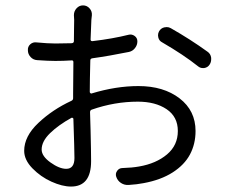

<svg xmlns="http://www.w3.org/2000/svg" viewBox="-20 -642 868 709"><path d="M224.6 -18.6Q254.9 -18.6 254.9 -58.6Q254.9 -85.9 251 -203.1Q251 -205.1 248.5 -206.5Q246.1 -208 244.1 -207Q196.3 -180.7 165 -150.4Q133.8 -120.1 133.8 -89.8Q133.8 -65.4 166.5 -42Q199.2 -18.6 224.6 -18.6ZM311.5 -302.7Q311.5 -299.8 314 -297.9Q316.4 -295.9 318.4 -296.9Q408.2 -324.2 491.2 -324.2Q584 -324.2 643.1 -278.8Q702.1 -233.4 702.1 -158.2Q702.1 -110.4 681.6 -71.8Q661.1 -33.2 617.7 -5.4Q574.2 22.5 510.7 34.2Q486.3 39.1 455.1 41Q439.5 42 426.8 33.7Q414.1 25.4 409.2 10.7Q405.3 -1 412.6 -11.2Q419.9 -21.5 432.6 -21.5Q467.8 -22.5 494.1 -27.3Q556.6 -38.1 596.7 -71.8Q636.7 -105.5 636.7 -158.2Q636.7 -210.9 595.2 -238.8Q553.7 -266.6 489.3 -266.6Q403.3 -266.6 319.3 -237.3Q312.5 -235.4 312.5 -227.5Q313.5 -199.2 314.5 -160.2Q315.4 -121.1 315.9 -91.8Q316.4 -62.5 316.4 -46.9Q316.4 46.9 242.2 46.9Q210 46.9 169.9 28.8Q129.9 10.7 99.6 -20.5Q69.3 -51.8 69.3 -85Q69.3 -138.7 121.6 -188Q173.8 -237.3 243.2 -269.5Q250 -272.5 250 -279.3V-296.9Q250 -314.5 250.5 -353.5Q251 -392.6 251 -413.1Q251 -419.9 243.2 -418.9Q213.9 -417 184.6 -417Q158.2 -417 117.2 -419.9Q102.5 -420.9 92.8 -431.6Q83 -442.4 83 -456.1Q82 -469.7 91.8 -478.5Q101.6 -487.3 115.2 -485.4Q156.2 -481.4 184.6 -481.4Q205.1 -481.4 245.1 -482.4Q252.9 -483.4 252.9 -490.2Q252.9 -510.7 253.4 -536.6Q253.9 -562.5 253.9 -568.4Q253.9 -576.2 252.9 -585.9Q252.9 -600.6 262.7 -611.3Q272.5 -622.1 286.6 -622.1Q300.8 -622.1 310.5 -611.3Q320.3 -600.6 319.3 -585.9Q318.4 -577.1 317.4 -568.4Q316.4 -547.9 314.5 -496.1Q314.5 -489.3 322.3 -490.2Q396.5 -499 455.1 -513.7Q466.8 -516.6 477.1 -509.3Q487.3 -502 487.3 -489.3Q487.3 -475.6 478.5 -464.4Q469.7 -453.1 456.1 -450.2Q383.8 -435.5 321.3 -426.8Q313.5 -425.8 313.5 -418.9Q311.5 -340.8 311.5 -302.7ZM579.1 -485.4Q567.4 -491.2 564.5 -503.9Q563.5 -507.8 563.5 -511.7Q563.5 -519.5 567.4 -526.4Q574.2 -538.1 586.9 -541Q590.8 -542 595.7 -542Q603.5 -542 610.4 -538.1Q682.6 -497.1 746.1 -451.2Q757.8 -443.4 759.8 -428.7Q759.8 -425.8 759.8 -422.9Q759.8 -412.1 753.9 -403.3Q747.1 -392.6 733.4 -390.6Q731.4 -390.6 729.5 -390.6Q718.8 -390.6 710.9 -397.5Q658.2 -439.5 579.1 -485.4Z"/></svg>

Font: Gen Jyuu Gothic P Normal
Style: Regular
Weight: 300
Designer: [Source Han Sans]
Ryoko NISHIZUKA  (kana & ideographs); Paul D. Hunt (Latin, Greek & Cyrillic); Wenlong ZHANG  (bopomofo
Version: Version 1.002.20150607